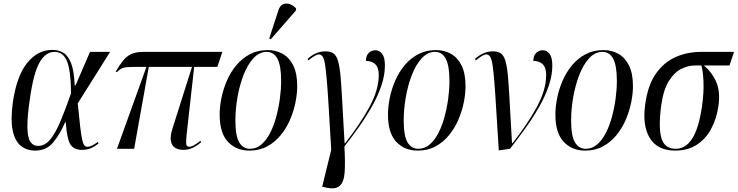

<svg xmlns="http://www.w3.org/2000/svg" viewBox="-20 -823 4080 1062"><path d="M175 10Q127 10 94.5 -17Q62 -44 50 -102.5Q38 -161 51 -257Q72 -402 130 -474.5Q188 -547 269 -547Q304 -547 330.5 -531Q357 -515 373.5 -472.5Q390 -430 393 -351H398L478 -536H589L410 -251Q418 -171 423.5 -123Q429 -75 434.5 -51Q440 -27 446.5 -19Q453 -11 463 -11Q477 -11 494 -20.5Q511 -30 521 -38L525 -29Q510 -17 487.5 -5.5Q465 6 433 6Q386 6 367.5 -27.5Q349 -61 344 -146H340Q311 -79 273.5 -34.5Q236 10 175 10ZM191 -16Q228 -16 257 -50.5Q286 -85 313.5 -150Q341 -215 373 -307Q372 -431 351 -483.5Q330 -536 282 -536Q232 -536 198.5 -477Q165 -418 145 -274Q131 -179 131.5 -122Q132 -65 147 -40.5Q162 -16 191 -16Z M627 0 790 -453H723Q682 -453 664 -448.5Q646 -444 627 -424L620 -427Q641 -463 660.5 -487.5Q680 -512 706 -524Q732 -536 772 -536H1210L1182 -453H1054L1012 -76Q1008 -38 1010.5 -24.5Q1013 -11 1027 -11Q1035 -11 1049 -17.5Q1063 -24 1088 -44L1093 -36Q1061 -11 1039 -2.5Q1017 6 994 6Q968 6 949.5 -5Q931 -16 925.5 -42Q920 -68 934 -112L1042 -453H803L722 0Z M1360 10Q1286 10 1240.5 -39Q1195 -88 1195 -189Q1195 -233 1205 -282Q1215 -331 1235.5 -378Q1256 -425 1288 -463Q1320 -501 1363 -523.5Q1406 -546 1461 -546Q1506 -546 1543 -525.5Q1580 -505 1602 -461Q1624 -417 1624 -347Q1624 -304 1614 -255Q1604 -206 1583.5 -159Q1563 -112 1531.5 -74Q1500 -36 1457.5 -13Q1415 10 1360 10ZM1363 0Q1398 0 1425.5 -23.5Q1453 -47 1473.5 -86.5Q1494 -126 1507.5 -175.5Q1521 -225 1528 -277Q1535 -329 1535 -376Q1535 -459 1515 -497.5Q1495 -536 1455 -536Q1414 -536 1381.5 -500.5Q1349 -465 1327 -408Q1305 -351 1293.5 -285Q1282 -219 1282 -157Q1282 -70 1303.5 -35Q1325 0 1363 0ZM1478 -606 1469 -610 1520 -766Q1528 -792 1545.5 -799.5Q1563 -807 1583 -800Q1603 -793 1618 -776L1616 -764Z M1786 215 1762 210 1812 6Q1804 -130 1798.5 -223Q1793 -316 1788 -375Q1783 -434 1778 -466Q1773 -498 1764.5 -510Q1756 -522 1744 -522Q1726 -522 1686 -489L1681 -497Q1727 -539 1780 -539Q1808 -539 1824.5 -527.5Q1841 -516 1850 -485Q1859 -454 1864 -397.5Q1869 -341 1873.5 -251Q1878 -161 1886 -31H1889Q1970 -134 2022.5 -229.5Q2075 -325 2075 -409Q2075 -449 2056 -467.5Q2037 -486 2004 -486Q2004 -514 2019 -529.5Q2034 -545 2056 -545Q2079 -545 2094 -525Q2109 -505 2109 -461Q2109 -407 2089.5 -349.5Q2070 -292 2037.5 -234.5Q2005 -177 1965.5 -121Q1926 -65 1885 -13Q1890 74 1886.5 128Q1883 182 1860 204Q1837 226 1786 215Z M2291 10Q2217 10 2171.5 -39Q2126 -88 2126 -189Q2126 -233 2136 -282Q2146 -331 2166.5 -378Q2187 -425 2219 -463Q2251 -501 2294 -523.5Q2337 -546 2392 -546Q2437 -546 2474 -525.5Q2511 -505 2533 -461Q2555 -417 2555 -347Q2555 -304 2545 -255Q2535 -206 2514.5 -159Q2494 -112 2462.5 -74Q2431 -36 2388.5 -13Q2346 10 2291 10ZM2294 0Q2329 0 2356.5 -23.5Q2384 -47 2404.5 -86.5Q2425 -126 2438.5 -175.5Q2452 -225 2459 -277Q2466 -329 2466 -376Q2466 -459 2446 -497.5Q2426 -536 2386 -536Q2345 -536 2312.5 -500.5Q2280 -465 2258 -408Q2236 -351 2224.5 -285Q2213 -219 2213 -157Q2213 -70 2234.5 -35Q2256 0 2294 0Z M2739 9Q2730 -127 2724.5 -221Q2719 -315 2714 -374.5Q2709 -434 2704 -466Q2699 -498 2690.5 -510Q2682 -522 2670 -522Q2652 -522 2612 -489L2607 -497Q2653 -539 2706 -539Q2734 -539 2750.5 -527.5Q2767 -516 2776 -485Q2785 -454 2790 -397.5Q2795 -341 2799.5 -251Q2804 -161 2812 -31H2815Q2896 -134 2948.5 -229.5Q3001 -325 3001 -409Q3001 -449 2982 -467.5Q2963 -486 2930 -486Q2930 -514 2945 -529.5Q2960 -545 2982 -545Q3005 -545 3020 -525Q3035 -505 3035 -461Q3035 -405 3014.5 -346Q2994 -287 2960 -228Q2926 -169 2884.5 -111.5Q2843 -54 2801 0Z M3217 10Q3143 10 3097.5 -39Q3052 -88 3052 -189Q3052 -233 3062 -282Q3072 -331 3092.5 -378Q3113 -425 3145 -463Q3177 -501 3220 -523.5Q3263 -546 3318 -546Q3363 -546 3400 -525.5Q3437 -505 3459 -461Q3481 -417 3481 -347Q3481 -304 3471 -255Q3461 -206 3440.5 -159Q3420 -112 3388.5 -74Q3357 -36 3314.5 -13Q3272 10 3217 10ZM3220 0Q3255 0 3282.5 -23.5Q3310 -47 3330.5 -86.5Q3351 -126 3364.5 -175.5Q3378 -225 3385 -277Q3392 -329 3392 -376Q3392 -459 3372 -497.5Q3352 -536 3312 -536Q3271 -536 3238.5 -500.5Q3206 -465 3184 -408Q3162 -351 3150.5 -285Q3139 -219 3139 -157Q3139 -70 3160.5 -35Q3182 0 3220 0Z M3715 10Q3617 10 3574.5 -59Q3532 -128 3549 -247Q3563 -350 3606.5 -413.5Q3650 -477 3715 -506.5Q3780 -536 3858 -536H4040L4015 -461H3873Q3918 -424 3941.5 -370Q3965 -316 3954 -238Q3944 -168 3914.5 -112Q3885 -56 3835 -23Q3785 10 3715 10ZM3718 0Q3772 0 3808.5 -56Q3845 -112 3863 -235Q3874 -313 3871 -375Q3868 -437 3859 -461H3825Q3787 -461 3748.5 -442Q3710 -423 3680 -375.5Q3650 -328 3638 -244Q3621 -121 3638 -60.5Q3655 0 3718 0Z"/></svg>

Font: Noto Serif Display Condensed
Style: Italic
Weight: 400
Width: 3
Italic angle: -12°
Designer: Monotype Design Team
Foundry: Monotype Imaging Inc.
Version: Version 2.009